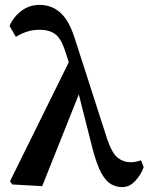

<svg xmlns="http://www.w3.org/2000/svg" viewBox="-20 -753 609 787"><path d="M481 14Q457 14 435.5 2Q414 -10 395.5 -43.5Q377 -77 360 -141L303 -366L153 10L30 3L21 -10L262 -498L245 -550Q229 -597 205 -614Q181 -631 141 -631Q113 -631 88.5 -622.5Q64 -614 45 -602L19 -647Q36 -685 68.5 -709Q101 -733 142 -733Q192 -733 227.5 -701Q263 -669 286 -597L419 -184Q439 -125 462.5 -106.5Q486 -88 514 -88Q536 -88 558 -96L569 -68Q558 -37 534.5 -11.5Q511 14 481 14Z"/></svg>

Font: Source Serif Pro Semibold
Style: Regular
Weight: 600
Designer: Frank Grießhammer
Foundry: Adobe Systems Incorporated
Version: Version 3.000;hotconv 1.0.109;makeotfexe 2.5.65596